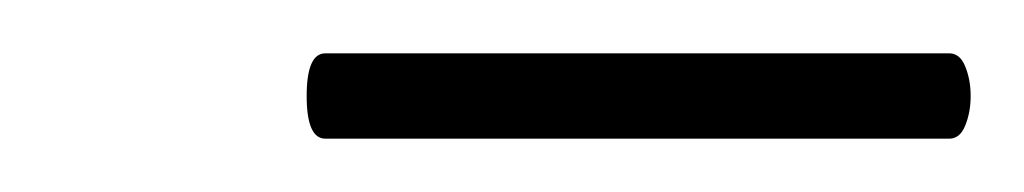

<svg xmlns="http://www.w3.org/2000/svg" viewBox="-20 -529 384 72"><path d="M95 -493Q95 -509 102 -509H336Q340 -509 342 -504Q344 -499 344 -493Q344 -487 342 -482Q340 -477 336 -477H102Q95 -477 95 -493Z"/></svg>

Font: CormorantInfant-MediumItalic
Style: Italic
Weight: 500
Italic angle: -10°
Designer: Christian Thalmann (Catharsis Fonts)
Foundry: Catharsis Fonts
Version: Version 3.303